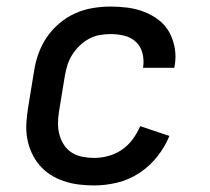

<svg xmlns="http://www.w3.org/2000/svg" viewBox="-20 -558 640 586"><path d="M267 8Q243 8 219.5 5Q196 2 174 -5.5Q152 -13 133.5 -25Q115 -37 100.5 -54Q86 -71 76.5 -92Q67 -113 63 -136Q59 -159 60.5 -183Q62 -207 66 -231L84 -341Q88 -368 97.5 -394.5Q107 -421 123 -444.5Q139 -468 161.5 -487Q184 -506 210 -517.5Q236 -529 263.5 -533.5Q291 -538 317 -538Q344 -538 370.5 -534.5Q397 -531 421 -521.5Q445 -512 465 -496.5Q485 -481 497 -459Q509 -437 513.5 -410.5Q518 -384 513 -357Q513 -356 512.5 -354.5Q512 -353 512 -351H416Q417 -352 417 -353Q417 -354 417 -354Q420 -376 414.5 -396.5Q409 -417 394.5 -430.5Q380 -444 359.5 -449Q339 -454 317 -454Q301 -454 284 -451Q267 -448 251.5 -439.5Q236 -431 223 -418.5Q210 -406 200.5 -391Q191 -376 186 -360Q181 -344 178 -327L160 -217Q157 -199 157 -181Q157 -163 161.5 -146.5Q166 -130 175.5 -115.5Q185 -101 199.5 -92Q214 -83 231.5 -79.5Q249 -76 267 -76Q289 -76 311 -82Q333 -88 352 -101Q371 -114 385 -133Q399 -152 408 -173L497 -143Q483 -109 459.5 -79.5Q436 -50 404.5 -29.5Q373 -9 337.5 -0.5Q302 8 267 8Z"/></svg>

Font: Iosevka Curly Slab MdEx
Style: Italic
Weight: 500
Width: 7
Italic angle: -9°
Monospace: yes
Designer: Belleve Invis
Foundry: Belleve Invis
Version: Version 11.0.0; ttfautohint (v1.8.3)